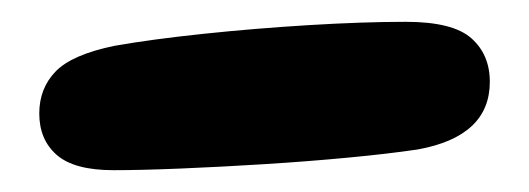

<svg xmlns="http://www.w3.org/2000/svg" viewBox="-20 71 485 176"><path d="M84 227Q48 227 32 213Q16 199 16 175Q16 152 31 136.5Q46 121 85 113Q119 107 166.5 102Q214 97 263.5 94Q313 91 352 91Q395 91 412 106Q429 121 429 146Q429 196 363 208Q336 212 299 215.5Q262 219 222 221.5Q182 224 145.5 225.5Q109 227 84 227Z"/></svg>

Font: DynaPuff Condensed Medium
Style: Regular
Weight: 500
Width: 3
Designer: Toshi Omagari, Jennifer Daniel
Foundry: Google Fonts
Version: Version 2.000; ttfautohint (v1.8.4.7-5d5b)